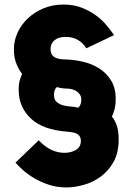

<svg xmlns="http://www.w3.org/2000/svg" viewBox="-20 -735 581 843"><path d="M471 -223Q484 -209 492.5 -184.5Q501 -160 501 -122Q501 -64 478.5 -24Q456 16 421.5 41Q387 66 346.5 77Q306 88 271 88Q230 88 194 76Q158 64 129.5 47Q101 30 80.5 11.5Q60 -7 48 -21L150 -119Q179 -89 206.5 -76.5Q234 -64 263 -64Q292 -64 313.5 -77Q335 -90 335 -116Q335 -129 329.5 -137Q324 -145 315 -149Q306 -153 295 -154.5Q284 -156 274 -157Q168 -165 115 -215Q62 -265 62 -341Q62 -370 68 -386.5Q74 -403 77 -411Q66 -423 53.5 -451.5Q41 -480 41 -518Q41 -557 57.5 -592.5Q74 -628 103 -655Q132 -682 171.5 -698.5Q211 -715 258 -715Q304 -715 339.5 -701Q375 -687 402.5 -666.5Q430 -646 449 -622.5Q468 -599 481 -581L359 -523Q346 -545 323 -559Q300 -573 268 -573Q237 -573 219.5 -558.5Q202 -544 202 -521Q202 -506 207 -497Q212 -488 221 -483Q230 -478 242 -476Q254 -474 267 -474Q305 -473 344 -464Q383 -455 415 -435Q447 -415 467.5 -382Q488 -349 488 -301Q488 -272 482 -251.5Q476 -231 471 -223ZM217 -319Q217 -297 229 -287Q241 -277 257.5 -272.5Q274 -268 292.5 -267Q311 -266 323 -262Q330 -267 333.5 -277Q337 -287 337 -296Q337 -310 331 -319.5Q325 -329 315.5 -335Q306 -341 295 -343.5Q284 -346 274 -346Q260 -346 247 -348.5Q234 -351 230 -353Q217 -342 217 -319Z"/></svg>

Font: Oxford Sans
Style: Regular
Weight: 800
Designer: Matt McInerney, Pablo Impallari, Rodrigo Fuenzalida
Foundry: Matt McInerney, Pablo Impallari, Rodrigo Fuenzalida
Version: Version 3.000g; ttfautohint (v1.5) -l 8 -r 28 -G 28 -x 14 -D